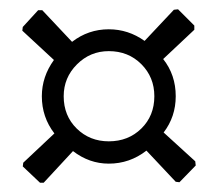

<svg xmlns="http://www.w3.org/2000/svg" viewBox="-20 -565 475 413"><path d="M363 -545 398 -510V-501L331 -438Q358 -404 358 -358Q358 -314 332 -280L400 -218L401 -209L366 -173L358 -174L295 -241Q259 -213 214 -213Q172 -213 137 -240L74 -172H66L29 -207L30 -215L97 -278Q70 -313 70 -358Q70 -400 96 -436L28 -499L29 -507L62 -543H71L135 -475Q170 -502 214 -502Q256 -502 291 -477L354 -544ZM214 -455Q174 -455 145.5 -426.5Q117 -398 117 -358Q117 -316 145 -288.5Q173 -261 214 -261Q256 -261 284 -288.5Q312 -316 312 -358Q312 -399 284 -427Q256 -455 214 -455Z"/></svg>

Font: Alegreya Sans SC
Style: Regular
Weight: 400
Designer: Juan Pablo del Peral
Foundry: Huerta Tipografica
Version: Version 2.007